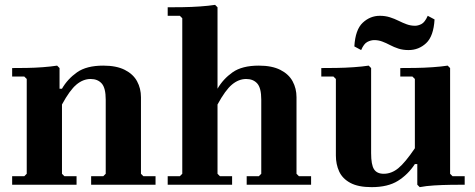

<svg xmlns="http://www.w3.org/2000/svg" viewBox="-20 -760 1956 790"><path d="M560 -45 570 -35H620V0H355V-35H405L415 -45V-350Q415 -398 398.5 -416.5Q382 -435 353 -435Q322 -435 294.5 -412Q267 -389 235 -330V-45L245 -35H295V0H30V-35H80L90 -45V-435L80 -445H30V-480Q56 -480 89.5 -480.5Q123 -481 156 -483.5Q189 -486 215 -490L225 -480V-395H235Q258 -435 297 -462.5Q336 -490 405 -490Q459 -490 493.5 -472.5Q528 -455 544 -425.5Q560 -396 560 -360Z M1200 -45 1210 -35H1260V0H995V-35H1045L1055 -45V-350Q1055 -398 1038.5 -416.5Q1022 -435 993 -435Q962 -435 934.5 -412Q907 -389 875 -330V-45L885 -35H935V0H670V-35H720L730 -45V-685L720 -695H670V-730Q696 -730 732 -730.5Q768 -731 803.5 -733.5Q839 -736 865 -740L875 -730V-395Q898 -435 937 -462.5Q976 -490 1045 -490Q1099 -490 1133.5 -472.5Q1168 -455 1184 -425.5Q1200 -396 1200 -360Z M1832 -45 1842 -35H1892V0Q1866 0 1832.5 0.5Q1799 1 1766 3Q1733 5 1707 10L1697 0V-85H1687Q1659 -42 1617.5 -16Q1576 10 1509 10Q1454 10 1421.5 -7.5Q1389 -25 1375.5 -54.5Q1362 -84 1362 -120V-435L1352 -445H1302V-480Q1328 -480 1364 -480.5Q1400 -481 1435.5 -483.5Q1471 -486 1497 -490L1507 -480V-130Q1507 -82 1519 -63.5Q1531 -45 1559 -45Q1591 -45 1619 -68Q1647 -91 1687 -150V-435L1677 -445H1627V-480Q1653 -480 1689 -480.5Q1725 -481 1760.5 -483.5Q1796 -486 1822 -490L1832 -480ZM1661 -554Q1638 -554 1619.5 -560Q1601 -566 1585 -574.5Q1569 -583 1553 -589Q1537 -595 1520 -595Q1506 -595 1491.5 -587.5Q1477 -580 1466 -554L1438 -569Q1442 -638 1472.5 -666.5Q1503 -695 1543 -695Q1565 -695 1584 -689Q1603 -683 1620 -674.5Q1637 -666 1653.5 -660Q1670 -654 1688 -654Q1700 -654 1714 -661Q1728 -668 1740 -695L1768 -680Q1764 -611 1733.5 -582.5Q1703 -554 1661 -554Z"/></svg>

Font: Brygada 1918
Style: Bold
Weight: 700
Designer: Mateusz Machalski | Borys Kosmynka | Przemek Hoffer
Foundry: NIEPODLEGLA 2018
Version: Version 3.006